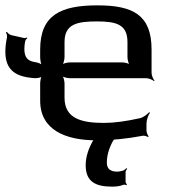

<svg xmlns="http://www.w3.org/2000/svg" viewBox="-21 -514 645 717"><path d="M398 183C414 183 428 181 440 176C443 175 449 176 451 178L453 174C451 173 448 168 448 165V128C448 124 452 119 454 116L451 114C449 116 444 121 439 123C429 126 421 127 417 127C391 127 378 116 378 94C378 68 385 42 400 14C405 5 417 -6 424 -10L422 -13C415 -9 401 -3 390 -3H346C342 -3 335 -6 333 -8L330 -6C332 -4 332 2 330 5C309 40 299 72 299 103C299 164 335 183 398 183ZM343 -494C206 -494 129 -458 129 -329V-301C129 -291 132 -272 137 -266L140 -269C135 -275 120 -281 110 -282C83 -286 70 -299 70 -331C70 -341 71 -352 74 -363C75 -366 79 -370 81 -371L79 -374C77 -373 72 -371 69 -372L20 -383C14 -385 7 -391 5 -395L1 -393C4 -389 6 -380 5 -374C1 -355 -1 -337 -1 -321C-1 -250 40 -226 111 -222C120 -222 135 -225 139 -230L136 -232C132 -228 129 -211 129 -202V-138C129 -28 225 10 339 10C396 10 454 4 512 -7C518 -8 528 -5 532 -2L534 -5C531 -8 526 -20 526 -26V-53C526 -66 533 -85 539 -93L536 -95C530 -88 515 -76 503 -73C450 -61 405 -55 367 -55C282 -55 220 -72 220 -149V-202C220 -211 216 -228 211 -233L209 -231C214 -226 231 -222 240 -222H525C534 -222 549 -216 554 -211L556 -213C551 -218 545 -233 545 -242V-329C545 -458 476 -494 343 -494ZM341 -434C413 -434 455 -423 455 -357V-301C455 -292 459 -275 464 -270L466 -272C461 -277 444 -281 435 -281H240C231 -281 214 -277 209 -272L211 -270C216 -275 220 -292 220 -301V-357C220 -425 268 -434 341 -434Z"/></svg>

Font: Gamestation Storm
Style: Regular
Weight: 400
Designer: Jonas Hecksher
Foundry: Jonas Hecksher, Playtypeª, e-types AS
Version: Version 1.003